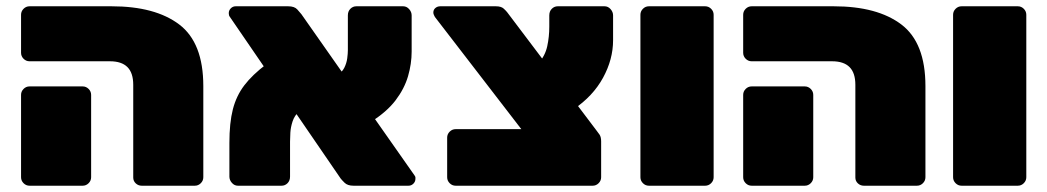

<svg xmlns="http://www.w3.org/2000/svg" viewBox="-20 -591 3333 611"><path d="M431 0Q420 0 412 -7.5Q404 -15 404 -26V-321Q404 -359 385.5 -377.5Q367 -396 330 -396H74Q63 -396 55 -404Q47 -412 47 -423V-544Q47 -555 55 -563Q63 -571 74 -571H335Q474 -571 550.5 -513Q627 -455 627 -317V-27Q627 -16 619 -8Q611 0 600 0ZM74 0Q63 0 55 -8Q47 -16 47 -27V-289Q47 -300 55 -308Q63 -316 74 -316H243Q254 -316 262 -308Q270 -300 270 -289V-27Q270 -16 262 -8Q254 0 243 0Z M1105 0Q1086 0 1076.5 -9.5Q1067 -19 1064 -23L711 -538Q708 -542 708 -549Q708 -558 714.5 -564.5Q721 -571 730 -571H897Q917 -571 926 -561Q935 -551 939 -546L1299 -33Q1302 -29 1302 -26.5Q1302 -24 1302 -22Q1302 -13 1295.5 -6.5Q1289 0 1280 0ZM737 0Q726 0 718 -9Q710 -18 710 -29V-136Q710 -200 721 -243Q732 -286 757.5 -319.5Q783 -353 828 -387L932 -237Q917 -223 911 -204.5Q905 -186 904 -169Q903 -152 903 -140V-29Q903 -16 895 -8Q887 0 876 0ZM1160 -203 1050 -350Q1068 -360 1075.5 -375Q1083 -390 1085 -405.5Q1087 -421 1087 -431V-542Q1087 -555 1095 -563Q1103 -571 1114 -571H1263Q1274 -571 1282 -562Q1290 -553 1290 -542V-427Q1290 -388 1278.5 -348.5Q1267 -309 1239 -272Q1211 -235 1160 -203Z M1430 0Q1419 0 1411 -8Q1403 -16 1403 -27V-153Q1403 -164 1411 -172Q1419 -180 1430 -180H1639L1364 -537Q1363 -539 1361 -543Q1359 -547 1359 -551Q1359 -560 1365.5 -565.5Q1372 -571 1381 -571H1558Q1575 -571 1583 -563.5Q1591 -556 1594 -552L1878 -176Q1883 -170 1888 -162.5Q1893 -155 1893 -141V-27Q1893 -16 1885 -8Q1877 0 1866 0ZM1805 -243 1694 -390Q1715 -414 1721.5 -444Q1728 -474 1728 -506V-542Q1728 -555 1736 -563Q1744 -571 1755 -571H1904Q1915 -571 1923 -562Q1931 -553 1931 -542V-463Q1931 -402 1899 -343.5Q1867 -285 1805 -243Z M2045 0Q2034 0 2026 -8Q2018 -16 2018 -27V-544Q2018 -555 2026 -563Q2034 -571 2045 -571H2224Q2235 -571 2243 -563Q2251 -555 2251 -544V-27Q2251 -16 2243 -8Q2235 0 2224 0Z M2729 0Q2718 0 2710 -7.5Q2702 -15 2702 -26V-321Q2702 -359 2683.5 -377.5Q2665 -396 2628 -396H2372Q2361 -396 2353 -404Q2345 -412 2345 -423V-544Q2345 -555 2353 -563Q2361 -571 2372 -571H2633Q2772 -571 2848.5 -513Q2925 -455 2925 -317V-27Q2925 -16 2917 -8Q2909 0 2898 0ZM2372 0Q2361 0 2353 -8Q2345 -16 2345 -27V-289Q2345 -300 2353 -308Q2361 -316 2372 -316H2541Q2552 -316 2560 -308Q2568 -300 2568 -289V-27Q2568 -16 2560 -8Q2552 0 2541 0Z M3040 0Q3029 0 3021 -8Q3013 -16 3013 -27V-544Q3013 -555 3021 -563Q3029 -571 3040 -571H3219Q3230 -571 3238 -563Q3246 -555 3246 -544V-27Q3246 -16 3238 -8Q3230 0 3219 0Z"/></svg>

Font: Rubik Black
Style: Regular
Weight: 900
Designer: Hubert and Fischer
Foundry: Hubert and Fischer
Version: Version 2.300;gftools[0.9.30]